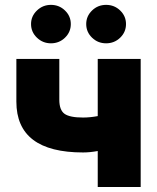

<svg xmlns="http://www.w3.org/2000/svg" viewBox="-20 -753 632 773"><path d="M314.5 -139.2Q45.9 -139.2 45.9 -343.8V-515.6H218.8V-351.6Q218.8 -310.1 239.7 -294.9Q260.7 -279.8 314.5 -279.8Q342.3 -279.8 373.5 -285.6V-515.6H546.4V0H373.5V-145Q357.9 -142.1 342.5 -140.6Q327.1 -139.2 314.5 -139.2ZM185.1 -578.6Q152.3 -578.6 128.7 -601.3Q105 -624 105 -656.2Q105 -688 128.7 -710.7Q152.3 -733.4 185.1 -733.4Q218.3 -733.4 241.7 -710.7Q265.1 -688 265.1 -656.2Q265.1 -624 241.7 -601.3Q218.3 -578.6 185.1 -578.6ZM407.2 -578.6Q374 -578.6 350.6 -601.3Q327.1 -624 327.1 -656.2Q327.1 -688 350.6 -710.7Q374 -733.4 407.2 -733.4Q440.4 -733.4 463.9 -710.7Q487.3 -688 487.3 -656.2Q487.3 -624 463.9 -601.3Q440.4 -578.6 407.2 -578.6Z"/></svg>

Font: Inter Display Extra Bold
Style: Regular
Weight: 800
Designer: Rasmus Andersson
Foundry: rsms
Version: Version 4.000;git-4fc901f